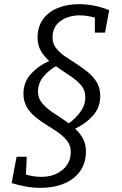

<svg xmlns="http://www.w3.org/2000/svg" viewBox="-20 -727 590 925"><path d="M177 178Q142 178 106.5 172Q71 166 36 155L60 28H109L105 114Q142 125 179 125Q241 125 281 91.5Q321 58 321 5Q321 -25 304.5 -47Q288 -69 262 -87.5Q236 -106 207 -123.5Q178 -141 152 -162Q126 -183 109.5 -210.5Q93 -238 93 -275Q93 -332 129.5 -371.5Q166 -411 217 -433Q193 -455 177 -482Q161 -509 161 -546Q161 -598 187 -634Q213 -670 258.5 -688.5Q304 -707 361 -707Q394 -707 431.5 -700Q469 -693 506 -678L486 -570H437V-642Q398 -653 365 -653Q308 -653 270.5 -625Q233 -597 233 -547Q233 -518 249.5 -496Q266 -474 292.5 -456Q319 -438 348 -419.5Q377 -401 403.5 -379.5Q430 -358 446.5 -330Q463 -302 463 -264Q463 -209 427.5 -169.5Q392 -130 342 -107Q365 -86 379.5 -59.5Q394 -33 394 2Q394 58 366 97.5Q338 137 288.5 157.5Q239 178 177 178ZM163 -287Q163 -252 186 -226.5Q209 -201 243.5 -179Q278 -157 311 -133Q341 -153 366 -186.5Q391 -220 391 -258Q391 -293 369.5 -317.5Q348 -342 315 -363.5Q282 -385 250 -408Q216 -390 189.5 -358Q163 -326 163 -287Z"/></svg>

Font: Bitter
Style: Italic
Weight: 400
Italic angle: -9°
Designer: Sol Matas, and Bitter project Authors
Foundry: Sol Matas
Version: Version 2.001